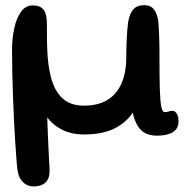

<svg xmlns="http://www.w3.org/2000/svg" viewBox="-20 -476 695 726"><path d="M107 229Q94 229 81.2 223Q68.5 217 59 203.2Q49.5 189.5 46 166Q44 151.5 42 124Q40 96.5 37.5 59.5Q35 22.5 33 -20.2Q31 -63 29.2 -109Q27.5 -155 26.5 -200.8Q25.5 -246.5 25.5 -288.5Q25.5 -329 33.5 -367.2Q41.5 -405.5 58.8 -430.5Q76 -455.5 103.5 -455.5Q126.5 -455.5 138 -446Q149.5 -436.5 153.2 -422.2Q157 -408 157 -394Q157.5 -384 157.5 -371Q157.5 -358 157.5 -344Q157.5 -330 157.8 -316.8Q158 -303.5 158.5 -292.5Q160.5 -228.5 173.8 -179.8Q187 -131 216.8 -103.8Q246.5 -76.5 297.5 -76.5Q350.5 -76.5 386 -98Q421.5 -119.5 439.5 -160.8Q457.5 -202 457.5 -260.5Q457.5 -277.5 458 -294.2Q458.5 -311 459.2 -327.8Q460 -344.5 461.2 -360.8Q462.5 -377 464.5 -392.5Q470 -424.5 484 -440.5Q498 -456.5 525.5 -456.5Q549.5 -456.5 561.8 -440.8Q574 -425 578.5 -396.5Q579.5 -384.5 580.2 -372.8Q581 -361 581.5 -349Q582 -337 582.2 -325Q582.5 -313 582.8 -300.8Q583 -288.5 583 -275.8Q583 -263 583 -250.5Q583 -177 584.5 -133.5Q586 -90 590.2 -71Q594.5 -52 602 -52Q612 -52 618 -54.5Q624 -57 632 -57Q637.5 -57 642.5 -53.2Q647.5 -49.5 651.2 -40.8Q655 -32 655 -17.5Q655 0 647.2 10.8Q639.5 21.5 627.2 27.2Q615 33 600.8 35Q586.5 37 573 37Q544 37 524 24.5Q504 12 491.8 -17.5Q479.5 -47 474 -98.5L496.5 -76.5Q474.5 -26.5 425.5 3Q376.5 32.5 297.5 32.5Q254 32.5 221.2 17.5Q188.5 2.5 167.2 -21.5Q146 -45.5 136 -72L157 -83.5Q158 -51 159 -21.8Q160 7.5 161 33.2Q162 59 163.2 80.8Q164.5 102.5 165.2 120Q166 137.5 166.8 150.2Q167.5 163 167.5 170.5Q167.5 200.5 151.2 214.8Q135 229 107 229Z"/></svg>

Font: Gluten Thin
Style: Regular
Weight: 400
Version: Version 1.300